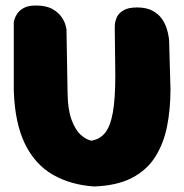

<svg xmlns="http://www.w3.org/2000/svg" viewBox="-20 -673 668 696"><path d="M321 3Q235 -3 171 -40Q107 -77 70.5 -151.5Q34 -226 30 -344V-594Q30 -594 32.5 -603Q35 -612 42.5 -623.5Q50 -635 66 -644Q82 -653 110 -653Q148 -653 170.5 -640Q193 -627 204 -610Q215 -593 218 -580Q221 -567 221 -567L225 -333Q226 -275 239.5 -238.5Q253 -202 272.5 -184.5Q292 -167 311 -163Q342 -168 361 -191.5Q380 -215 389 -265Q398 -315 398 -400L396 -573Q396 -573 396.5 -584Q397 -595 403 -609.5Q409 -624 426.5 -635Q444 -646 477 -646Q511 -646 533 -634Q555 -622 567 -604.5Q579 -587 584.5 -569Q590 -551 591.5 -539Q593 -527 593 -527L598 -349Q598 -277 585.5 -214.5Q573 -152 542.5 -104Q512 -56 458 -28Q404 0 321 3Z"/></svg>

Font: Sour Gummy Black
Style: Regular
Weight: 900
Designer: Stefie Justprince
Foundry: Eifetstype
Version: Version 1.000